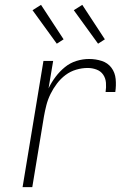

<svg xmlns="http://www.w3.org/2000/svg" viewBox="-20 -771 540 791"><path d="M73 0 159 -520H199L180 -407Q192 -432 209 -454.5Q226 -477 247.5 -494.5Q269 -512 295 -520Q321 -528 347 -528Q374 -528 399 -520Q424 -512 439 -492Q454 -472 456.5 -445.5Q459 -419 455 -392H415Q418 -411 416.5 -430Q415 -449 405 -463.5Q395 -478 377.5 -484.5Q360 -491 341 -491Q318 -491 294 -484Q270 -477 250 -462Q230 -447 214.5 -426.5Q199 -406 188 -383.5Q177 -361 171 -337.5Q165 -314 161 -291L113 0ZM384 -591 284 -729 319 -751 412 -609ZM214 -591 114 -729 149 -751 242 -609Z"/></svg>

Font: Iosevka Extralight Oblique
Style: Regular
Weight: 200
Italic angle: -9°
Monospace: yes
Designer: Belleve Invis
Foundry: Belleve Invis
Version: Version 32.5.0; ttfautohint (v1.8.4)